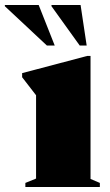

<svg xmlns="http://www.w3.org/2000/svg" viewBox="-74 -752 442 772"><path d="M290 -527V-32.5L327.5 -16.5V0H28V-16.5L71 -34V-369Q62 -380.5 50 -396.2Q38 -412 15 -441.5V-458L276.5 -527ZM146 -569H114.5L-54.5 -727V-732H81.5ZM274.5 -569H246.5L133 -727V-732H250Z"/></svg>

Font: Newsreader Display ExtraBold
Style: Regular
Weight: 800
Designer: Hugues Gentile
Foundry: Production Type
Version: Version 1.001